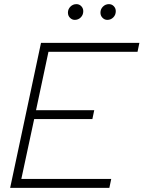

<svg xmlns="http://www.w3.org/2000/svg" viewBox="-20 -907 693 927"><path d="M29 0 178 -700H653L644 -657H214L154 -375H435L426 -332H145L83 -43H517L508 0ZM341 -811Q328 -811 318 -821Q308 -831 308 -846Q308 -863 320 -875Q332 -887 349 -887Q363 -887 372.5 -877Q382 -867 382 -853Q382 -835 370 -823Q358 -811 341 -811ZM498 -811Q485 -811 475 -821Q465 -831 465 -846Q465 -863 477 -875Q489 -887 506 -887Q520 -887 529.5 -877Q539 -867 539 -853Q539 -835 527 -823Q515 -811 498 -811Z"/></svg>

Font: Red Hat Display
Style: Italic
Weight: 300
Italic angle: -12°
Designer: Pentagram, MCKL
Foundry: Pentagram, MCKL
Version: Version 1.023